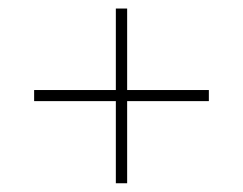

<svg xmlns="http://www.w3.org/2000/svg" viewBox="-20 -610 570 450"><path d="M251.5 -180.5V-590H278V-180.5ZM60 -373V-399H469.5V-373Z"/></svg>

Font: Bodoni Moda SC 9pt Medium
Style: Regular
Weight: 500
Designer: Owen Earl
Foundry: indestructible type
Version: Version 2.005